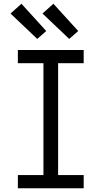

<svg xmlns="http://www.w3.org/2000/svg" viewBox="-20 -1001 540 1021"><path d="M75 0V-70H211V-665H75V-735H425V-665H289V-70H425V0ZM348 -794 206 -929 264 -981 396 -836ZM178 -794 36 -929 94 -981 226 -836Z"/></svg>

Font: Iosevka Term SS14
Style: Regular
Weight: 400
Monospace: yes
Designer: Belleve Invis
Foundry: Belleve Invis
Version: Version 24.1.1; ttfautohint (v1.8.4)